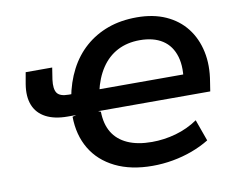

<svg xmlns="http://www.w3.org/2000/svg" viewBox="-79 -820 1158 934"><g transform="rotate(-10 500.5 -352.5)"><path d="M603 10Q496 10 419 -28Q342 -66 301.5 -134Q261 -202 260 -293L279 -298H237Q172 -298 129.5 -320.5Q87 -343 70 -385.5Q53 -428 63 -489L73 -546H204L195 -488Q189 -442 203 -422Q217 -402 260 -402H292L269 -383Q283 -460 315 -521.5Q347 -583 396 -626Q445 -669 508.5 -692Q572 -715 651 -715Q732 -715 793.5 -687.5Q855 -660 894 -610Q933 -560 947.5 -492Q962 -424 948 -343L941 -298H387L400 -293Q401 -232 426 -190.5Q451 -149 500 -127Q549 -105 620 -105Q680 -105 738.5 -121.5Q797 -138 847 -172L885 -66Q846 -42 800 -25Q754 -8 704 1Q654 10 603 10ZM646 -603Q584 -603 536 -578Q488 -553 456 -505Q424 -457 409 -389L387 -402H855L819 -352Q835 -434 818.5 -490Q802 -546 758 -574.5Q714 -603 646 -603Z"/></g></svg>

Font: Nunito Sans 8pt
Style: Bold Italic
Weight: 700
Italic angle: -9°
Version: Version 3.101;gftools[0.9.27]